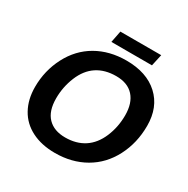

<svg xmlns="http://www.w3.org/2000/svg" viewBox="-186 -998 1149 1173"><g transform="rotate(30 389.0 -412.0)"><path d="M453.1 -698.2Q596.2 -698.2 678.7 -622.3Q761.2 -546.4 761.2 -415.5Q761.2 -294.9 709.7 -195.6Q658.2 -96.2 565.9 -43.2Q473.6 9.8 355 9.8Q260.7 9.8 191.2 -25.4Q121.6 -60.5 85.2 -126.2Q48.8 -191.9 48.8 -279.8Q48.8 -394.5 100.3 -493.9Q151.9 -593.3 243.2 -645.8Q334.5 -698.2 453.1 -698.2ZM446.3 -584.5Q367.2 -584.5 311.5 -547.9Q255.9 -511.2 225.6 -437.5Q195.3 -363.8 195.3 -283.7Q195.3 -193.8 239.3 -148.7Q283.2 -103.5 361.8 -103.5Q440.4 -103.5 496.1 -140.1Q551.8 -176.8 582.3 -249Q612.8 -321.3 612.8 -403.8Q612.8 -489.7 570.1 -537.1Q527.3 -584.5 446.3 -584.5ZM601.6 -750.5H315.4L331.5 -832.5H619.6Z"/></g></svg>

Font: Liberation Sans
Style: Bold Italic
Weight: 700
Italic angle: -12°
Designer: Steve Matteson
Foundry: Ascender Corporation
Version: Version 2.1.5